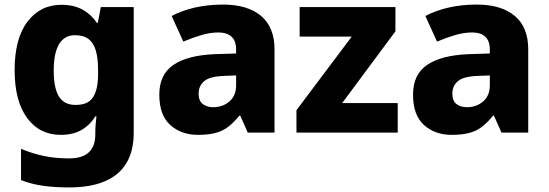

<svg xmlns="http://www.w3.org/2000/svg" viewBox="-20 -580 2401 840"><path d="M249 -559Q303 -559 341 -538Q379 -517 404 -480H408L421 -549H565V1Q565 79 534 132Q503 185 440 212.5Q377 240 282 240Q220 240 169.5 233Q119 226 72 208V71Q122 92 172 102.5Q222 113 282 113Q340 113 368.5 86.5Q397 60 397 8V-3Q397 -18 398.5 -36Q400 -54 402 -71H397Q373 -32 336 -11Q299 10 246 10Q153 10 98.5 -64Q44 -138 44 -274Q44 -411 100 -485Q156 -559 249 -559ZM308 -426Q262 -426 238.5 -387Q215 -348 215 -271Q215 -194 238 -157.5Q261 -121 310 -121Q337 -121 355.5 -128.5Q374 -136 385.5 -152.5Q397 -169 403 -194Q409 -219 409 -254V-275Q409 -326 399 -359.5Q389 -393 367 -409.5Q345 -426 308 -426Z M956 -560Q1063 -560 1122 -510.5Q1181 -461 1181 -364V0H1064L1031 -74H1027Q1004 -45 979.5 -26Q955 -7 923.5 1.5Q892 10 846 10Q773 10 725 -33Q677 -76 677 -166Q677 -254 738.5 -296Q800 -338 919 -343L1013 -346V-362Q1013 -402 992.5 -420Q972 -438 936 -438Q900 -438 861 -426.5Q822 -415 782 -398L731 -510Q776 -534 833 -547Q890 -560 956 -560ZM962 -248Q899 -246 874 -225.5Q849 -205 849 -170Q849 -139 867 -125Q885 -111 913 -111Q955 -111 984 -136.5Q1013 -162 1013 -206V-250Z M1720 0H1277V-98L1519 -420H1291V-549H1710V-443L1477 -129H1720Z M2066 -560Q2173 -560 2232 -510.5Q2291 -461 2291 -364V0H2174L2141 -74H2137Q2114 -45 2089.5 -26Q2065 -7 2033.5 1.5Q2002 10 1956 10Q1883 10 1835 -33Q1787 -76 1787 -166Q1787 -254 1848.5 -296Q1910 -338 2029 -343L2123 -346V-362Q2123 -402 2102.5 -420Q2082 -438 2046 -438Q2010 -438 1971 -426.5Q1932 -415 1892 -398L1841 -510Q1886 -534 1943 -547Q2000 -560 2066 -560ZM2072 -248Q2009 -246 1984 -225.5Q1959 -205 1959 -170Q1959 -139 1977 -125Q1995 -111 2023 -111Q2065 -111 2094 -136.5Q2123 -162 2123 -206V-250Z"/></svg>

Font: Noto Sans Cham ExtraBold
Style: Regular
Weight: 800
Version: Version 2.002